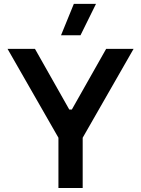

<svg xmlns="http://www.w3.org/2000/svg" viewBox="-20 -946 710 966"><path d="M274 0H396V-253L652 -700H514L341.5 -395H328.5L156 -700H18L274 -253ZM351.5 -926.5 287 -768.5H385L463 -926.5Z"/></svg>

Font: MCL Standard Medium
Style: Regular
Weight: 500
Designer: Květoslav Bartoš
Foundry: Florian Karsten
Version: Version 1.001;Glyphs 3.2.3 (3260)